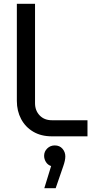

<svg xmlns="http://www.w3.org/2000/svg" viewBox="-20 -720 511 1014"><path d="M254 0Q197 0 155.5 -24.5Q114 -49 91.5 -91.5Q69 -134 69 -187V-700H165V-175Q165 -136 189.5 -110.5Q214 -85 254 -85H442V0ZM214 274 250 157Q232 151 222.5 135.5Q213 120 213 103Q213 80 229.5 64Q246 48 269 48Q295 48 310 65.5Q325 83 325 106Q325 127 314 158L274 274Z"/></svg>

Font: MuseoModerno
Style: Regular
Weight: 400
Designer: Pablo Cosgaya, Héctor Gatti, Marcela Romero, and the Authors of The MuseoModerno Project.
Foundry: Omnibus-Type Team
Version: Version 1.001